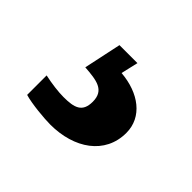

<svg xmlns="http://www.w3.org/2000/svg" viewBox="-70 -111 453 453"><g transform="rotate(45 156.0 115.0)"><path d="M128 239C208 239 269 197 269 126C269 73 223 39 161 34L171 -9H111L91 85C131 88 161 91 161 130C161 165 140 171 104 171C87 171 63 168 40 163V228C63 235 109 239 128 239Z"/></g></svg>

Font: Noto Serif Georgian SemiCondensed Black
Style: Regular
Weight: 900
Width: 4
Designer: Monotype Design Team, Akaki Razmadze
Foundry: Google LLC
Version: Version 2.003